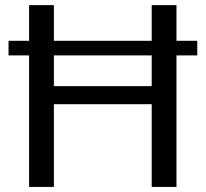

<svg xmlns="http://www.w3.org/2000/svg" viewBox="-20 -737 811 757"><path d="M578.1 -518.6Q481.4 -518.6 192.4 -518.6Q192.4 -488.3 192.4 -397.5Q289.1 -397.5 578.1 -397.5Q578.1 -427.7 578.1 -518.6ZM757.8 -518.6Q737.3 -518.6 675.8 -518.6Q675.8 -389.6 675.8 0Q651.4 0 578.1 0Q578.1 -81.1 578.1 -326.2Q481.4 -326.2 192.4 -326.2Q192.4 -244.1 192.4 0Q168 0 94.7 0Q94.7 -129.9 94.7 -518.6Q74.2 -518.6 13.7 -518.6Q13.7 -533.2 13.7 -576.2Q34.2 -576.2 94.7 -576.2Q94.7 -611.3 94.7 -716.8Q119.1 -716.8 192.4 -716.8Q192.4 -681.6 192.4 -576.2Q289.1 -576.2 578.1 -576.2Q578.1 -611.3 578.1 -716.8Q602.5 -716.8 675.8 -716.8Q675.8 -681.6 675.8 -576.2Q696.3 -576.2 757.8 -576.2Q757.8 -562.5 757.8 -518.6Z"/></svg>

Font: Lato
Style: Regular
Weight: 400
Designer: Lukasz Dziedzic with Adam Twardoch and Botio Nikoltchev
Version: Version 2.015; 2015-08-06; http://www.latofonts.com/